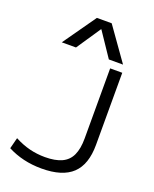

<svg xmlns="http://www.w3.org/2000/svg" viewBox="-180 -1099 967 1208"><g transform="rotate(20 303.5 -495.0)"><path d="M250 10Q186 10 129 -3.5Q72 -17 22 -43L41 -117Q92 -90 142 -77.5Q192 -65 246 -65Q314 -65 357.5 -85Q401 -105 421 -148.5Q441 -192 441 -260V-730H522V-247Q522 -116 455.5 -53Q389 10 250 10ZM99 -780 254 -1000H353L509 -780H414L305 -942H303L194 -780Z"/></g></svg>

Font: M PLUS 1
Style: Regular
Weight: 400
Designer: Coji Morishita
Foundry: UNDERFOREST DESIGN
Version: Version 1.001